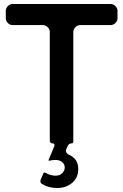

<svg xmlns="http://www.w3.org/2000/svg" viewBox="-20 -720 619 964"><path d="M338 0Q329 0 322 9L312 31Q309 37 313 45Q317 53 324 56Q373 76 373 129Q373 172 342.5 198Q312 224 267 224Q224 224 192 204Q179 197 184 183L197 152Q200 143 210 148Q233 162 259 162Q280 162 292.5 149.5Q305 137 305 121Q305 105 292.5 94Q280 83 257 83Q246 83 226 87Q222 87 224 83L253 13Q255 8 252.5 4Q250 0 245 0Q230 0 230 -15V-559Q230 -573 219.5 -583.5Q209 -594 195 -594H44Q30 -594 19.5 -604.5Q9 -615 9 -629V-665Q9 -679 19.5 -689.5Q30 -700 44 -700H535Q549 -700 559.5 -689.5Q570 -679 570 -665V-629Q570 -615 559.5 -604.5Q549 -594 535 -594H383Q369 -594 358.5 -583.5Q348 -573 348 -559V-11Q348 0 338 0Z"/></svg>

Font: Trueno
Style: Round
Weight: 400
Designer: Julieta Ulanovsky, Jasper
Foundry: Julieta Ulanovsky, Cannot Into Space Fonts
Version: Version 3.001